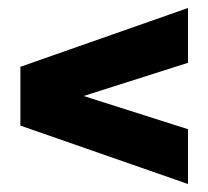

<svg xmlns="http://www.w3.org/2000/svg" viewBox="-20 -550 521 480"><path d="M450 -90 31 -236V-383L450 -530V-393L189 -310L450 -227Z"/></svg>

Font: Georama SemiCondensed ExtraBold
Style: Regular
Weight: 800
Width: 4
Designer: Jean-Baptiste Levee
Foundry: Production Type
Version: Version 1.000